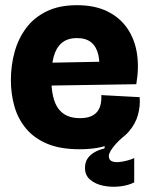

<svg xmlns="http://www.w3.org/2000/svg" viewBox="-20 -562 577 741"><path d="M498 142Q474 154 442 157.5Q410 161 379.5 155Q349 149 328.5 132Q308 115 308 86Q308 65 317.5 50.5Q327 36 344 26Q361 16 383 11L391 -44L464 -68L459 -37Q440 -21 427 -6.5Q414 8 407 20Q400 32 400 40Q400 55 411 60Q422 65 438.5 63.5Q455 62 471.5 57.5Q488 53 498 48ZM287 14Q212 14 161.5 -7.5Q111 -29 80 -66.5Q49 -104 35.5 -152Q22 -200 22 -253Q22 -310 36.5 -362Q51 -414 81.5 -454.5Q112 -495 160.5 -518.5Q209 -542 277 -542Q345 -542 393.5 -518.5Q442 -495 471 -453Q500 -411 508.5 -356Q517 -301 506 -237L123 -231V-319L382 -324L361 -273Q367 -319 359.5 -350.5Q352 -382 332 -398.5Q312 -415 277 -415Q240 -415 218 -396Q196 -377 187 -342.5Q178 -308 178 -261Q178 -180 205 -143Q232 -106 288 -106Q312 -106 328 -112Q344 -118 354 -129.5Q364 -141 368 -157.5Q372 -174 371 -195L519 -187Q522 -154 512.5 -119Q503 -84 477 -54Q451 -24 404.5 -5Q358 14 287 14Z"/></svg>

Font: Bricolage Grotesque 96pt ExtraBold
Style: Regular
Weight: 800
Designer: Mathieu Triay
Foundry: Atelier Triay
Version: Version 1.001;gftools[0.9.33.dev8+g029e19f]